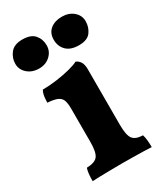

<svg xmlns="http://www.w3.org/2000/svg" viewBox="-170 -730 692 805"><g transform="rotate(-30 176.0 -328.0)"><path d="M34 3Q34 -15 35.5 -30.5Q37 -46 41 -58Q81 -59 94.5 -77Q108 -95 108 -145V-306Q108 -330 103 -345Q98 -360 82 -367.5Q66 -375 34 -377Q34 -392 36 -406.5Q38 -421 45 -434Q78 -434 113.5 -439Q149 -444 178.5 -451.5Q208 -459 222 -467Q235 -462 243 -449.5Q251 -437 251 -414V-145Q251 -95 264 -77Q277 -59 313 -58Q317 -46 318.5 -29.5Q320 -13 320 3Q305 2 282 1.5Q259 1 232 0.5Q205 0 178 0Q151 0 123 0.5Q95 1 72 1.5Q49 2 34 3ZM77 -518Q43 -518 21 -537.5Q-1 -557 -1 -585Q-1 -613 17 -636Q35 -659 75 -659Q116 -659 134 -638Q152 -617 152 -587Q152 -558 130.5 -538Q109 -518 77 -518ZM270 -519Q230 -519 209.5 -539.5Q189 -560 189 -592Q189 -624 210.5 -641.5Q232 -659 266 -659Q300 -659 322 -640Q344 -621 344 -593Q344 -564 327.5 -541.5Q311 -519 270 -519Z"/></g></svg>

Font: Vollkorn
Style: Bold
Weight: 700
Designer: Friedrich Althausen
Foundry: Friedrich Althausen
Version: Version 5.000